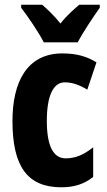

<svg xmlns="http://www.w3.org/2000/svg" viewBox="-20 -852 454 816"><path d="M166 -672H310C331 -712 376 -780 404 -819V-832H317C294 -812 265 -788 237 -752C210 -786 180 -814 159 -832H70V-819C98 -783 148 -709 166 -672ZM241 -56C294 -56 337 -69 376 -100V-226C337 -195 302 -179 259 -179C206 -179 179 -233 179 -338C179 -444 206 -502 255 -502C287 -502 316 -492 351 -471L390 -587C351 -611 308 -625 245 -625C94 -625 33 -502 33 -338C33 -145 96 -56 241 -56Z"/></svg>

Font: Noto Sans Malayalam UI ExtraCondensed ExtraBold
Style: Regular
Weight: 800
Width: 2
Designer: Jelle Bosma - Monotype Design Team
Foundry: Monotype Imaging Inc.
Version: Version 2.104